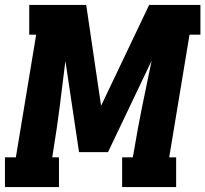

<svg xmlns="http://www.w3.org/2000/svg" viewBox="-35 -755 829 775"><path d="M-15 0V-120H29L111 -615H83V-735H313L373 -328L567 -735H774V-615H730L648 -120H676V0H458V-120H501L506 -147Q521 -238 539.5 -328.5Q558 -419 577 -510L401 -141H284L229 -509Q218 -419 206.5 -328Q195 -237 180 -147L176 -120H203V0Z"/></svg>

Font: Iosevka Etoile Heavy Oblique
Style: Regular
Weight: 900
Italic angle: -9°
Designer: Belleve Invis
Foundry: Belleve Invis
Version: Version 15.5.2; ttfautohint (v1.8.4)